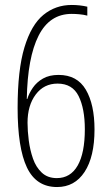

<svg xmlns="http://www.w3.org/2000/svg" viewBox="-20 -744 445 774"><path d="M210 10Q126 10 88.5 -69Q51 -148 51 -309Q51 -462 78.5 -553Q106 -644 155 -684Q204 -724 269 -724Q302 -724 332 -717V-681Q317 -685 300 -686.5Q283 -688 269 -688Q180 -688 135.5 -600Q91 -512 88 -345H90Q97 -368 112.5 -390.5Q128 -413 153.5 -427.5Q179 -442 216 -442Q291 -442 326 -382.5Q361 -323 361 -222Q361 -112 321 -51Q281 10 210 10ZM209 -26Q264 -26 293 -76.5Q322 -127 322 -223Q322 -306 297 -356.5Q272 -407 212 -407Q157 -407 124 -363Q91 -319 91 -249Q91 -216 96 -177.5Q101 -139 113 -104.5Q125 -70 148.5 -48Q172 -26 209 -26Z"/></svg>

Font: Noto Sans Malayalam ExtraCondensed ExtraLight
Style: Regular
Weight: 200
Width: 2
Designer: Jelle Bosma - Monotype Design Team
Foundry: Monotype Imaging Inc.
Version: Version 2.104; ttfautohint (v1.8.4.7-5d5b)